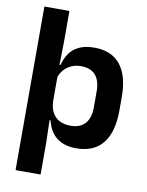

<svg xmlns="http://www.w3.org/2000/svg" viewBox="-91 -726 739 963"><g transform="rotate(10 278.0 -244.5)"><path d="M336 11.5Q292 11.5 261.5 -2.8Q231 -17 212.2 -43Q193.5 -69 185.5 -104H149L181.5 -202Q182.5 -167 195.8 -143Q209 -119 232.8 -107Q256.5 -95 288.5 -95Q337 -95 362.5 -123.2Q388 -151.5 388 -207V-287Q388 -342.5 363 -370.5Q338 -398.5 289 -398.5Q261 -398.5 238.5 -387.8Q216 -377 201 -359Q186 -341 179.5 -317.5L151 -386.5H186.5Q194.5 -418.5 212 -444.8Q229.5 -471 260.8 -486.2Q292 -501.5 340.5 -501.5Q426.5 -501.5 471.8 -445.8Q517 -390 517 -281V-213Q517 -103 471.5 -45.8Q426 11.5 336 11.5ZM56 172V-661H183.5V-499.5L181 -369.5L181.5 -341.5V-148L180 -124L183.5 10.5V172Z"/></g></svg>

Font: Anek Latin SemiBold
Style: Regular
Weight: 600
Designer: Yesha Goshar
Foundry: Ek Type
Version: Version 1.003